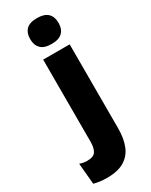

<svg xmlns="http://www.w3.org/2000/svg" viewBox="-269 -733 755 960"><g transform="rotate(-30 109.0 -253.0)"><path d="M59.5 -82V-491.5H212.5V-82ZM136 -538Q93.5 -538 74 -557.8Q54.5 -577.5 54.5 -611V-614.5Q54.5 -648 74 -667.5Q93.5 -687 136 -687Q178.5 -687 198.2 -667.5Q218 -648 218 -614.5V-611Q218 -577 198.2 -557.5Q178.5 -538 136 -538ZM41.5 180.5Q19 180.5 -0.2 177.8Q-19.5 175 -34 171L-45 49.5Q-35 53 -24.2 55Q-13.5 57 -2 57Q35 57 47.2 37.5Q59.5 18 59.5 -16.5V-111.5H212.5V-6Q212.5 50.5 196.2 92.2Q180 134 142.5 157.2Q105 180.5 41.5 180.5Z"/></g></svg>

Font: Anek Odia
Style: Bold
Weight: 700
Designer: Yesha Goshar & Mahesh Sahu (Odia), Yesha Goshar (Latin)
Foundry: Ek Type
Version: Version 1.003